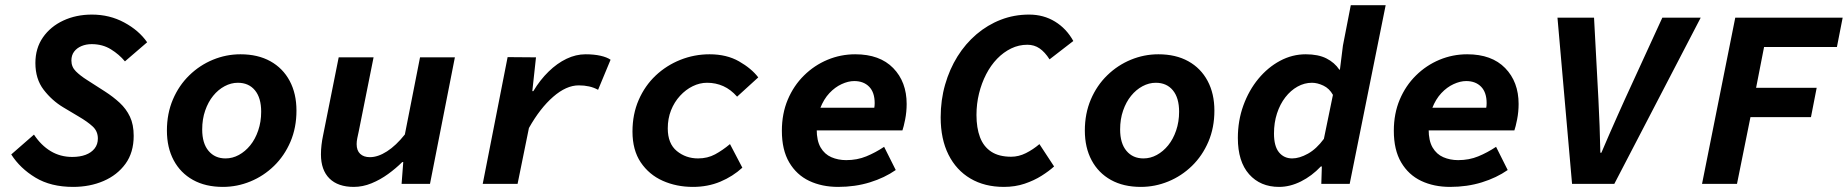

<svg xmlns="http://www.w3.org/2000/svg" viewBox="-20 -721 7247 753"><path d="M266.7 12Q179.4 12 119.1 -24.4Q58.8 -60.8 24.1 -115.3L113.2 -193.1Q141.1 -150.9 178.8 -128.2Q216.6 -105.5 263.3 -105.5Q293.5 -105.5 315.9 -113.9Q338.3 -122.4 351.1 -138.7Q363.8 -155 363.8 -177.6Q363.8 -206.2 343.6 -224.9Q323.4 -243.6 288.6 -264L227.7 -300.3Q183.6 -326.8 151.2 -369Q118.8 -411.2 118.8 -473.9Q118.8 -531.9 148.4 -574.4Q178 -616.9 228.1 -640.3Q278.3 -663.8 340.7 -663.8Q409.8 -663.8 467.2 -632.8Q524.7 -601.9 557.1 -555.2L470 -480.3Q447.5 -507.5 414.8 -527.7Q382.1 -547.9 339.6 -547.9Q317.7 -547.9 299.6 -540.3Q281.4 -532.7 270.7 -518.5Q260 -504.3 260 -483.6Q260 -458.7 277.6 -441.2Q295.1 -423.8 321.7 -407.1L392 -362Q423.8 -341.5 449.4 -317.9Q475 -294.2 489.6 -263.4Q504.3 -232.5 504.3 -188.2Q504.3 -122.8 472.1 -78.6Q440 -34.4 386.2 -11.2Q332.5 12 266.7 12Z M854.2 12Q786 12 736.9 -15.3Q687.8 -42.6 661.2 -92.4Q634.6 -142.2 634.6 -208.8Q634.6 -275.8 658.1 -330.9Q681.7 -386.1 722.5 -425.7Q763.3 -465.4 815.3 -486.8Q867.2 -508.1 923.1 -508.1Q991.3 -508.1 1040.4 -480.8Q1089.5 -453.5 1116.1 -403.7Q1142.7 -353.9 1142.7 -287.3Q1142.7 -220.5 1119.2 -165.3Q1095.6 -110.1 1054.8 -70.4Q1014 -30.7 962.1 -9.4Q910.2 12 854.2 12ZM864.5 -99.7Q891.9 -99.7 916.8 -113.3Q941.8 -126.9 961.4 -151Q981 -175.1 992.6 -209.1Q1004.3 -243.1 1004.3 -282.9Q1004.3 -337.3 979.8 -366.9Q955.4 -396.4 912.8 -396.4Q886.2 -396.4 860.9 -382.9Q835.5 -369.3 815.9 -345.1Q796.3 -321 784.7 -287.4Q773 -253.8 773 -213.2Q773 -158.8 797.9 -129.3Q822.7 -99.7 864.5 -99.7Z M1367.5 12Q1305.4 12 1272 -21.1Q1238.7 -54.2 1238.7 -115.5Q1238.7 -133.8 1240.9 -152.4Q1243 -171.1 1247 -189.6L1308.3 -496.1H1445.1L1387.1 -206.5Q1383.9 -191.9 1381.3 -179.4Q1378.7 -166.9 1378.7 -155.8Q1378.7 -130.6 1392.6 -117.6Q1406.5 -104.6 1430.6 -104.6Q1462.3 -104.6 1497.8 -127.4Q1533.2 -150.1 1567.8 -193.6L1627.3 -496.1H1764L1666.4 0H1555L1561.5 -85.3H1557.5Q1532.7 -60.7 1502.1 -38.5Q1471.4 -16.2 1437 -2.1Q1402.6 12 1367.5 12Z M1873.2 0 1970.8 -497 2082.1 -496.1 2067.7 -363.7H2071.7Q2098 -407.6 2131.5 -440.2Q2164.9 -472.8 2201.9 -490.5Q2238.8 -508.1 2276.6 -508.1Q2309.4 -508.1 2335 -502.4Q2360.6 -496.6 2374.6 -486.7L2325.6 -368.8Q2309.1 -377.8 2290.4 -382Q2271.6 -386.2 2249.7 -386.2Q2200.9 -386.2 2149.5 -341.4Q2098 -296.6 2054.4 -219L2009.9 0Z M2697.5 12Q2632.9 12 2579.1 -12Q2525.4 -36 2492.9 -84.2Q2460.5 -132.5 2460.5 -204.9Q2460.5 -273.2 2484.9 -329.1Q2509.3 -385 2551.4 -424.7Q2593.6 -464.5 2648.3 -486.3Q2703 -508.1 2762.9 -508.1Q2829.9 -508.1 2878.5 -480.3Q2927.1 -452.5 2953.8 -417.5L2870.8 -341.9Q2846.1 -370 2816.7 -383.2Q2787.2 -396.4 2752.9 -396.4Q2724.4 -396.4 2696.9 -383Q2669.4 -369.6 2647 -345.2Q2624.6 -320.9 2611.7 -288.4Q2598.9 -255.9 2598.9 -217.5Q2598.9 -157.8 2634.4 -128.7Q2669.9 -99.7 2717.7 -99.7Q2754.8 -99.7 2784.5 -115.7Q2814.2 -131.8 2842.9 -155.9L2891.4 -63.4Q2854.1 -29.1 2805 -8.5Q2756 12 2697.5 12Z M3267.1 12Q3203.4 12 3153.6 -11.6Q3103.9 -35.3 3075.2 -84.1Q3046.4 -132.9 3046.4 -208.1Q3046.4 -275.5 3069.6 -330.4Q3092.8 -385.3 3133.2 -425Q3173.5 -464.8 3225.3 -486.5Q3277.1 -508.1 3334.2 -508.1Q3430.4 -508.1 3483.1 -454Q3535.8 -399.9 3535.8 -313.2Q3535.8 -282.4 3529.9 -252.4Q3523.9 -222.5 3519.2 -209.6H3148.7L3163.7 -298.4H3443.6L3404.4 -277.7Q3406.7 -286.5 3408.6 -296.6Q3410.4 -306.6 3410.4 -316.2Q3410.4 -358.7 3388.7 -380.9Q3366.9 -403.1 3330.2 -403.1Q3306.8 -403.1 3280.8 -391.1Q3254.8 -379.2 3232.8 -355.8Q3210.8 -332.3 3196.9 -296.9Q3183 -261.5 3183 -213.5Q3183 -168.9 3198.5 -142.4Q3214 -116 3240.5 -104.5Q3267 -93 3298.7 -93Q3341.7 -93 3377.5 -107.8Q3413.4 -122.5 3447.4 -145.2L3493 -54.2Q3449.5 -23.8 3391.7 -5.9Q3334 12 3267.1 12Z M3917.2 12Q3841.5 12 3785.9 -20.8Q3730.4 -53.5 3699.8 -114.5Q3669.2 -175.5 3669.2 -260.8Q3669.2 -328.7 3686.6 -389.1Q3703.9 -449.5 3735.1 -499.6Q3766.4 -549.7 3809.7 -586.6Q3853.1 -623.5 3905.1 -643.6Q3957.1 -663.8 4016 -663.8Q4072.8 -663.8 4117.7 -636.3Q4162.5 -608.9 4189.4 -560.2L4096.2 -488.2Q4078 -516.8 4057.2 -531.1Q4036.3 -545.5 4009.1 -545.5Q3975.8 -545.5 3945.7 -531Q3915.6 -516.4 3890.6 -490.6Q3865.6 -464.7 3847.6 -429.8Q3829.6 -394.9 3819.6 -354.3Q3809.6 -313.7 3809.6 -270.1Q3809.6 -219.6 3823.4 -182.9Q3837.2 -146.2 3867.4 -126.2Q3897.5 -106.3 3945.6 -106.3Q3975.2 -106.3 4003.5 -120.5Q4031.8 -134.7 4056.5 -155.8L4114 -68.2Q4094.3 -50.2 4065 -31.7Q4035.8 -13.2 3998.6 -0.6Q3961.4 12 3917.2 12Z M4454.2 12Q4386 12 4336.9 -15.3Q4287.8 -42.6 4261.2 -92.4Q4234.6 -142.2 4234.6 -208.8Q4234.6 -275.8 4258.1 -330.9Q4281.7 -386.1 4322.5 -425.7Q4363.3 -465.4 4415.3 -486.8Q4467.2 -508.1 4523.1 -508.1Q4591.3 -508.1 4640.4 -480.8Q4689.5 -453.5 4716.1 -403.7Q4742.7 -353.9 4742.7 -287.3Q4742.7 -220.5 4719.2 -165.3Q4695.6 -110.1 4654.8 -70.4Q4614 -30.7 4562.1 -9.4Q4510.2 12 4454.2 12ZM4464.5 -99.7Q4491.9 -99.7 4516.8 -113.3Q4541.8 -126.9 4561.4 -151Q4581 -175.1 4592.6 -209.1Q4604.3 -243.1 4604.3 -282.9Q4604.3 -337.3 4579.8 -366.9Q4555.4 -396.4 4512.8 -396.4Q4486.2 -396.4 4460.9 -382.9Q4435.5 -369.3 4415.9 -345.1Q4396.3 -321 4384.7 -287.4Q4373 -253.8 4373 -213.2Q4373 -158.8 4397.9 -129.3Q4422.7 -99.7 4464.5 -99.7Z M4996.4 12Q4922.9 12 4878.8 -37.7Q4834.7 -87.4 4834.7 -179.9Q4834.7 -247.8 4856.3 -307.4Q4878 -367 4915.2 -412Q4952.5 -457 5000.2 -482.5Q5048 -508.1 5101 -508.1Q5150.1 -508.1 5182 -491.9Q5214 -475.7 5232.7 -447.9H5235L5246.8 -542.3L5277.6 -700.6H5414.4L5273.3 0H5162L5164.1 -68.1H5160.1Q5125 -30.8 5082.1 -9.4Q5039.2 12 4996.4 12ZM5047.9 -99.7Q5076.1 -99.7 5109.6 -118.3Q5143 -136.9 5172.1 -176.4L5207.6 -348.9Q5193.6 -374.2 5170 -385.3Q5146.5 -396.4 5125.4 -396.4Q5095.8 -396.4 5068.8 -381.4Q5041.8 -366.4 5020.9 -339.4Q5000 -312.4 4988.2 -276.1Q4976.4 -239.9 4976.4 -197.4Q4976.4 -147.6 4996 -123.6Q5015.7 -99.7 5047.9 -99.7Z M5667.1 12Q5603.4 12 5553.6 -11.6Q5503.9 -35.3 5475.2 -84.1Q5446.4 -132.9 5446.4 -208.1Q5446.4 -275.5 5469.6 -330.4Q5492.8 -385.3 5533.2 -425Q5573.5 -464.8 5625.3 -486.5Q5677.1 -508.1 5734.2 -508.1Q5830.4 -508.1 5883.1 -454Q5935.8 -399.9 5935.8 -313.2Q5935.8 -282.4 5929.9 -252.4Q5923.9 -222.5 5919.2 -209.6H5548.7L5563.7 -298.4H5843.6L5804.4 -277.7Q5806.7 -286.5 5808.6 -296.6Q5810.4 -306.6 5810.4 -316.2Q5810.4 -358.7 5788.7 -380.9Q5766.9 -403.1 5730.2 -403.1Q5706.8 -403.1 5680.8 -391.1Q5654.8 -379.2 5632.8 -355.8Q5610.8 -332.3 5596.9 -296.9Q5583 -261.5 5583 -213.5Q5583 -168.9 5598.5 -142.4Q5614 -116 5640.5 -104.5Q5667 -93 5698.7 -93Q5741.7 -93 5777.5 -107.8Q5813.4 -122.5 5847.4 -145.2L5893 -54.2Q5849.5 -23.8 5791.7 -5.9Q5734 12 5667.1 12Z M6145.4 0 6088.2 -651.8H6231.6L6248.8 -331Q6251.5 -279.3 6253.4 -227Q6255.3 -174.7 6256.4 -122H6260.4Q6274.4 -154.7 6291.2 -193.6Q6308 -232.4 6324.4 -268.7Q6340.8 -304.9 6352.3 -330.9L6499.5 -651.8H6650L6311.2 0Z M6655.2 0 6785.5 -651.8H7206.7L7184.2 -536.8H6898.5L6867.2 -376.7H7104.8L7082.4 -261.7H6845.1L6792.3 0Z"/></svg>

Font: SourceCodeVF
Style: Italic
Weight: 200
Italic angle: -11°
Monospace: yes
Designer: Paul D. Hunt, Teo Tuominen
Foundry: Adobe
Version: Version 1.026;hotconv 1.1.0;makeotfexe 2.6.0